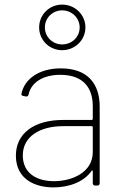

<svg xmlns="http://www.w3.org/2000/svg" viewBox="-20 -806 541 834"><path d="M250 -588C306 -588 351 -632 351 -687C351 -742 306 -786 250 -786C194 -786 150 -742 150 -687C150 -632 194 -588 250 -588ZM250 -761C291 -761 326 -729 326 -687C326 -644 291 -613 250 -613C209 -613 175 -645 175 -687C175 -729 209 -761 250 -761ZM244 -509C151 -509 86 -464 73 -398C72 -393 76 -390 82 -389L92 -387C98 -386 102 -388 104 -395C115 -448 167 -481 242 -481C344 -481 383 -422 383 -345V-289C383 -287 381 -285 379 -285H255C127 -285 49 -226 49 -130C49 -27 133 8 212 8C279 8 344 -15 378 -64C381 -67 383 -65 383 -62V-10C383 -4 387 0 393 0H403C409 0 413 -4 413 -10V-343C413 -442 361 -509 244 -509ZM214 -19C139 -19 79 -54 79 -131C79 -212 152 -258 254 -258H379C381 -258 383 -256 383 -254V-145C383 -59 296 -19 214 -19Z"/></svg>

Font: Barlow Thin
Style: Regular
Weight: 250
Designer: Jeremy Tribby
Foundry: Tribby Type
Version: Version 1.422;hotconv 1.0.109;makeotfexe 2.5.65596